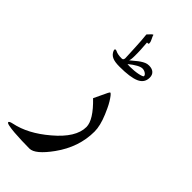

<svg xmlns="http://www.w3.org/2000/svg" viewBox="-328 -634 930 930"><g transform="rotate(45 136.5 -169.0)"><path d="M253.9 -42.5Q253.9 64 186 158.2Q127.9 238.8 88.9 238.8Q64.9 238.8 36.1 237.8Q7.3 236.8 -17.1 234.9Q-41.5 232.9 -57.9 229.5Q-74.2 226.1 -74.2 220.7Q-74.2 214.4 -53.2 210Q-10.7 201.2 32 178.7Q74.7 156.2 118.2 119.1Q210.4 41.5 210.4 -30.3Q210.4 -78.6 134.3 -151.9L167 -220.7Q171.9 -230 174.3 -230.5Q178.7 -229.5 186 -220Q193.4 -210.4 201.7 -196.8Q210 -183.1 217.5 -167Q225.1 -150.9 231 -136.7Q253.9 -82 253.9 -42.5ZM233.4 -401.9Q233.4 -406.2 230.5 -409.9Q227.5 -413.6 223.1 -416.5Q218.8 -419.4 213.4 -421.1Q208 -422.9 202.1 -422.9Q180.2 -422.9 135.3 -386.7Q139.6 -386.2 144 -386Q148.4 -385.7 153.8 -385.7Q166.5 -385.7 180.4 -387Q194.3 -388.2 206.3 -390.6Q218.3 -393.1 225.8 -396Q233.4 -398.9 233.4 -401.9ZM258.3 -416.5Q258.3 -380.4 224.1 -365.2Q189.9 -350.1 116.7 -350.1Q100.1 -350.1 87.6 -352.1Q75.2 -354 66.7 -358.2Q58.1 -362.3 52.2 -368.7Q46.4 -375 42.5 -383.8Q41 -387.7 41 -390.1Q41 -395.5 45.9 -395.5Q49.3 -395.5 52.7 -394Q68.4 -385.7 95.2 -385.7Q102.5 -385.7 105 -389.4Q107.4 -393.1 107.9 -398.4Q107.4 -408.2 106.7 -427.7Q106 -447.3 104.7 -470Q103.5 -492.7 102.1 -514.9Q100.6 -537.1 98.6 -552.7L115.7 -570.8Q120.1 -575.2 124.5 -575.7Q124.5 -572.3 126.7 -567.1Q128.9 -562 131.8 -556.4Q134.8 -550.8 137 -544.7Q139.2 -538.6 139.2 -533.2Q139.2 -528.8 137.9 -528.1Q136.7 -527.3 131.3 -527.3H128.4Q130.9 -496.1 131.6 -480.2Q132.3 -464.4 132.3 -459V-434.6Q132.3 -428.7 131.6 -421.1Q130.9 -413.6 128.4 -405.3Q140.6 -414.6 150.9 -423.6Q161.1 -432.6 171.6 -439.7Q182.1 -446.8 192.4 -451.2Q202.6 -455.6 214.4 -455.6Q235.4 -455.6 246.8 -445.3Q258.3 -435.1 258.3 -416.5Z"/></g></svg>

Font: XB Kayhan
Style: Regular
Weight: 400
Designer: Behnam
Foundry: Irmug
Version: Version 7.300 2009